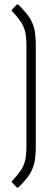

<svg xmlns="http://www.w3.org/2000/svg" viewBox="-20 -718 246 880"><path d="M56 140 36 119Q32 115 36 111Q60 85 74 65Q88 45 94.5 20Q101 -5 101 -44V-512Q101 -551 94.5 -575.5Q88 -600 74 -620.5Q60 -641 36 -666Q32 -671 36 -675L56 -696Q59 -698 61 -698Q63 -698 65 -696Q96 -665 113 -640.5Q130 -616 137 -586.5Q144 -557 144 -513V-43Q144 1 137 30.5Q130 60 113 85Q96 110 65 140Q63 142 61 142Q59 142 56 140Z"/></svg>

Font: Sofia Sans Condensed Light
Style: Regular
Weight: 300
Designer: Botio Nikoltchev, Ani Petrova
Foundry: lettersoup
Version: Version 4.101